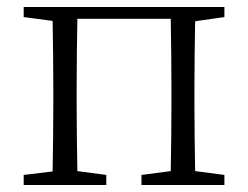

<svg xmlns="http://www.w3.org/2000/svg" viewBox="-20 -531 712 551"><path d="M624 -482V-511H48V-482L131 -471C132 -416 133 -337 133 -284V-227C133 -174 132 -95 131 -39L48 -29V0H285V-29L202 -40C201 -95 200 -174 200 -227V-284C200 -339 201 -422 202 -477H470C471 -422 472 -339 472 -284V-227C472 -174 471 -95 470 -40L386 -29V0H624V-29L540 -40C539 -95 538 -174 538 -227V-284C538 -337 539 -415 540 -470Z"/></svg>

Font: Noto Serif CJK JP Light
Style: Regular
Weight: 300
Designer: Ryoko NISHIZUKA 西塚涼子 (kana & ideographs); Frank Grießhammer (Latin, Greek & Cyrillic); Wenlong ZHANG 张文龙 (bopomofo); San
Foundry: Adobe Systems Incorporated
Version: Version 1.001;PS 1.001;hotconv 16.6.54;makeotf.lib2.5.65590